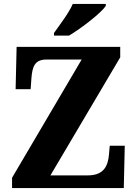

<svg xmlns="http://www.w3.org/2000/svg" viewBox="-20 -951 693 971"><path d="M253 -784V-771H329C392 -808 492 -886 515 -921V-931H348C329 -886 281 -824 253 -784ZM41 0H606L611 -214H535L531 -168C526 -117 509 -64 424 -64H235L588 -661V-714H64L59 -500H135L139 -557C144 -614 155 -650 216 -650H393L41 -52Z"/></svg>

Font: Noto Serif Devanagari SemiCondensed ExtraBold
Style: Regular
Weight: 800
Width: 4
Designer: Universal Thirst, Indian Type Foundry and the Monotype Design Team
Foundry: Monotype Imaging Inc.
Version: Version 2.004